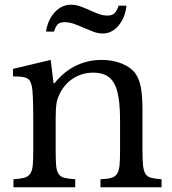

<svg xmlns="http://www.w3.org/2000/svg" viewBox="-20 -794 729 814"><path d="M216 -157Q216 -116 218 -92.5Q220 -69 228.5 -56.5Q237 -44 253.5 -40Q270 -36 299 -34V0H37V-34Q65 -36 81.5 -40Q98 -44 107 -56Q116 -68 118.5 -90Q121 -112 121 -150V-283Q121 -402 115 -428Q112 -441 107.5 -449.5Q103 -458 94 -462.5Q85 -467 71 -468.5Q57 -470 35 -470V-502L195 -540L207 -441H211Q249 -489 300 -514.5Q351 -540 411 -540Q457 -540 495 -525Q533 -510 553 -484Q570 -461 577 -424.5Q584 -388 584 -324V-157Q584 -116 586.5 -92.5Q589 -69 597 -56.5Q605 -44 621.5 -40Q638 -36 665 -34V0H406V-34Q434 -35 450.5 -39.5Q467 -44 475.5 -56Q484 -68 486.5 -90.5Q489 -113 489 -150V-282Q489 -339 483 -378Q477 -417 463.5 -441Q450 -465 428 -475.5Q406 -486 375 -486Q330 -486 292.5 -463Q255 -440 234 -398Q229 -388 225.5 -379Q222 -370 220 -358Q218 -346 217 -330.5Q216 -315 216 -291ZM175 -660Q183 -711 212.5 -742.5Q242 -774 281 -774Q301 -774 320.5 -767Q340 -760 359.5 -751Q379 -742 398 -735Q417 -728 436 -728Q455 -728 465 -737.5Q475 -747 483 -770H516Q511 -719 482.5 -685.5Q454 -652 416 -652Q396 -652 376 -659.5Q356 -667 335.5 -676Q315 -685 294.5 -692.5Q274 -700 254 -700Q235 -700 225.5 -691.5Q216 -683 209 -660Z"/></svg>

Font: SVN-Libre Baskerville
Style: Regular
Weight: 400
Designer: Pablo Impallari, Rodrigo Fuenzalida
Foundry: Pablo Impallari, Rodrigo Fuenzalida
Version: Version 1.000; ttfautohint (v1.8.4)